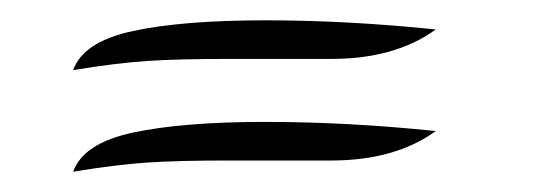

<svg xmlns="http://www.w3.org/2000/svg" viewBox="-20 -275 543 189"><path d="M241 -255Q322 -255 409 -246Q369 -217 306 -217H205Q155 -217 125 -215Q95 -213 52 -206Q62 -234 111 -244.5Q160 -255 241 -255ZM241 -155Q322 -155 409 -146Q369 -117 306 -117H205Q155 -117 125 -115Q95 -113 52 -106Q62 -134 111 -144.5Q160 -155 241 -155Z"/></svg>

Font: Dancing Script
Style: Regular
Weight: 400
Designer: Pablo Impallari
Foundry: Pablo Impallari
Version: Version 2.000